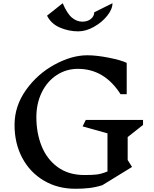

<svg xmlns="http://www.w3.org/2000/svg" viewBox="-20 -1148 950 1188"><path d="M770 -158 797 -115 613 -2Q571 11 531.5 15.5Q492 20 447 20Q336 20 250.5 -31Q165 -82 117.5 -171.5Q70 -261 70 -375Q70 -492 141 -591.5Q212 -691 318 -748.5Q424 -806 520 -806Q577 -806 653 -791Q729 -776 764 -759V-565H726Q626 -722 462 -722Q390 -722 331 -683.5Q272 -645 238.5 -576.5Q205 -508 205 -423Q205 -325 237.5 -244Q270 -163 337 -114Q404 -65 503 -65Q547 -65 576 -68Q605 -71 645 -87V-323L491 -366L511 -406H865V-375L770 -300ZM464 -954Q406 -954 351.5 -977Q297 -1000 271 -1051L368 -1128Q395 -1064 425 -1039Q455 -1014 489 -1014Q522 -1014 542.5 -1031Q563 -1048 563 -1072L676 -1128Q676 -1091 643 -1050Q610 -1009 560.5 -981.5Q511 -954 464 -954Z"/></svg>

Font: Inknut Antiqua
Style: Regular
Weight: 400
Designer: Claus Eggers Sørensen
Foundry: Claus Eggers Sørensen
Version: Version 1.003; ttfautohint (v1.8.2) -l 8 -r 50 -G 200 -x 14 